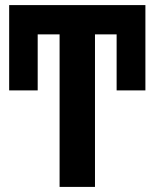

<svg xmlns="http://www.w3.org/2000/svg" viewBox="-20 -734 607 754"><path d="M16 -379H128V-599H214V0H353V-599H438V-379H551V-714H16Z"/></svg>

Font: Noto Sans Display SemiCondensed
Style: Bold
Weight: 700
Width: 4
Designer: Monotype Design Team
Foundry: Monotype Imaging Inc.
Version: Version 1.900